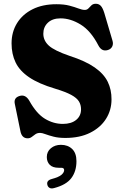

<svg xmlns="http://www.w3.org/2000/svg" viewBox="-20 -736 673 1046"><path d="M336 15.5Q298.5 15.5 271.8 8.5Q245 1.5 227 -5.2Q209 -12 198.5 -12Q183.5 -12 173 -4.8Q162.5 2.5 153 10Q143.5 17.5 130.5 17.5Q98.5 17.5 91 -22.5L60.5 -171Q54 -203 86 -213Q118.5 -223.5 139.5 -187.5Q178.5 -117 224.8 -89Q271 -61 322.5 -61Q368.5 -61 395 -82.8Q421.5 -104.5 421.5 -140.5Q421.5 -164.5 410.2 -183.2Q399 -202 368.5 -218.8Q338 -235.5 280 -253Q191 -279.5 139 -314.8Q87 -350 65 -395.8Q43 -441.5 43 -499.5Q43 -562 73 -610.2Q103 -658.5 157.8 -685.8Q212.5 -713 287 -713Q329.5 -713 358.5 -705.2Q387.5 -697.5 407.5 -689.8Q427.5 -682 442 -682Q454 -682 461.8 -690.2Q469.5 -698.5 478.2 -707Q487 -715.5 502 -715.5Q518 -715.5 528.8 -704.5Q539.5 -693.5 548.5 -664.5L592.5 -515.5Q598.5 -496.5 591 -482Q583.5 -467.5 566 -463Q534 -454 516 -488.5Q475 -568 419.8 -602Q364.5 -636 310 -636Q266 -636 241 -612.5Q216 -589 216 -552.5Q216 -515 246 -487.5Q276 -460 359.5 -431.5Q446 -403.5 496 -368.5Q546 -333.5 567 -290.2Q588 -247 587.5 -194.5Q587.5 -136 557.5 -88.5Q527.5 -41 471.2 -12.8Q415 15.5 336 15.5ZM299.5 178Q267 178 251 161.8Q235 145.5 235 119.5Q235 90 257.2 71.5Q279.5 53 312 53Q349.5 53 373 75.5Q396.5 98 396.5 142Q396.5 197.5 368.5 234.5Q340.5 271.5 275 288.5Q259.5 293 250 287.5Q240.5 282 238 271Q232 247.5 261 239.5Q300.5 229 315 216.2Q329.5 203.5 329.5 190.5Q329.5 178 313.5 178Z"/></svg>

Font: Fraunces 9pt Soft
Style: Bold
Weight: 700
Version: Version 1.000;[b76b70a41]